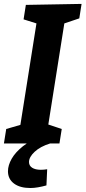

<svg xmlns="http://www.w3.org/2000/svg" viewBox="-21 -724 432 969"><path d="M379.2 -631.3 289.2 -600.9 306.1 -621.2 220.1 -78.3 211.7 -99.3 290.6 -73 279 0H-1.2L10.4 -73L98.6 -98.6L79.4 -78.3L165.3 -620.5L180.9 -600.2L98 -626.3L109.5 -699.3L390.7 -704.3ZM132.3 224.9Q79.8 224.9 49.5 202.2Q19.2 179.5 19.2 140.3Q19.2 110.2 38 77.1Q56.9 44 95 13.8Q133 -16.5 190.9 -37.2L232 0Q182.4 15.4 153.9 42Q125.4 68.5 125.4 93.7Q125.4 112.5 141.5 122.7Q157.6 132.9 185.3 132.9Q192.6 132.9 200.9 132.2Q209.2 131.6 217.1 130.2L213.4 211.7Q191.5 217.8 171.1 221.3Q150.8 224.9 132.3 224.9Z"/></svg>

Font: Bitter Thin
Style: Italic
Weight: 100
Italic angle: -9°
Designer: Sol Matas, and Bitter project Authors
Foundry: Sol Matas
Version: Version 2.002